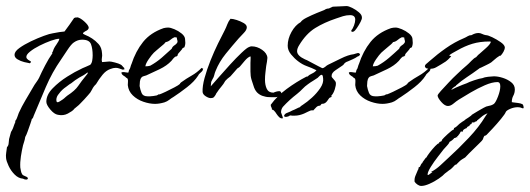

<svg xmlns="http://www.w3.org/2000/svg" viewBox="-54 -336 1750 634"><path d="M32 257Q27 257 22 254Q7 253 -5.5 240.5Q-18 228 -25.5 212Q-33 196 -34 186Q-35 177 -33.5 168Q-32 159 -31 150Q-26 145 -25.5 137.5Q-25 130 -24 123Q-19 104 -18 101Q-17 98 -14.5 94.5Q-12 91 -6 73L-5 71Q-5 69 -3 67L-4 64Q1 58 3 51Q5 44 8 37Q13 26 18.5 15.5Q24 5 30 -5Q38 -18 45 -30.5Q52 -43 60 -56Q64 -62 68 -67.5Q72 -73 75 -79Q83 -97 95 -120Q107 -143 119 -160L118 -162L121 -167Q123 -176 132 -188.5Q141 -201 142 -208Q132 -208 114 -201.5Q96 -195 77 -185.5Q58 -176 45 -165.5Q32 -155 33 -147Q34 -142 39 -138.5Q44 -135 48 -133V-130Q47 -130 46 -129L47 -128Q46 -128 46 -129Q46 -129 46 -129Q46 -129 46 -129L45 -127Q38 -128 26 -131Q14 -134 4 -140Q-6 -146 -6 -155Q-6 -166 10 -177.5Q26 -189 48 -199.5Q70 -210 90.5 -217.5Q111 -225 120 -226L142 -230L159 -232Q167 -243 175.5 -254.5Q184 -266 191 -277H193L194 -278H199L200 -279Q210 -278 224 -265.5Q238 -253 239 -245Q239 -241 236 -238Q233 -235 228 -233L225 -231Q220 -228 220 -226Q220 -224 223 -223Q226 -222 229 -220Q234 -218 239 -215.5Q244 -213 250 -209Q261 -202 271.5 -190.5Q282 -179 283 -159Q284 -152 282.5 -145Q281 -138 283 -131Q288 -131 296 -132Q304 -133 307 -133Q313 -133 326 -129.5Q339 -126 344 -123Q348 -121 350.5 -117.5Q353 -114 356 -112L357 -107L351 -106Q345 -108 339.5 -110Q334 -112 328 -112Q324 -112 319.5 -111Q315 -110 310 -108Q296 -103 284.5 -89Q273 -75 263 -58Q255 -51 250 -40.5Q245 -30 237 -22Q231 -15 224 -7.5Q217 0 211 6Q210 7 209 8Q208 9 206 11L200 16Q197 19 194 21Q191 23 190 25Q185 31 170 39Q155 47 137 43Q125 41 112 25.5Q99 10 99 0Q99 -23 120 -44.5Q141 -66 168 -83Q195 -100 213 -108Q216 -110 229.5 -115.5Q243 -121 244 -122Q249 -127 250.5 -136Q252 -145 252 -153Q252 -175 246.5 -190Q241 -205 217 -205Q203 -205 190 -196Q181 -190 168 -170Q155 -150 148 -140Q118 -97 97.5 -49Q77 -1 57 47Q55 55 51 57Q51 59 46.5 72Q42 85 37.5 97.5Q33 110 31 113L30 115Q29 116 29 118Q28 125 26 131Q24 137 22 144Q18 161 15 180.5Q12 200 13 217Q14 222 15 228Q16 234 19 239Q21 243 29.5 246Q38 249 38 253Q38 257 32 257ZM143 -1Q148 -4 153 -7.5Q158 -11 162 -15L168 -20Q194 -37 204 -52Q214 -67 233 -90Q237 -94 235 -97Q229 -92 222.5 -88Q216 -84 208 -80Q201 -76 194 -71Q187 -66 181 -61Q178 -60 164 -49Q158 -45 152 -39.5Q146 -34 141 -27Q132 -17 132 -6Q132 6 143 -1Z M458 7Q440 7 419.5 0Q399 -7 384.5 -21Q370 -35 368 -55Q368 -60 368.5 -65Q369 -70 368 -74Q368 -77 362 -80L359 -83Q355 -85 351 -88.5Q347 -92 347 -97Q350 -98 352 -98Q357 -98 361.5 -97Q366 -96 370 -96Q369 -96 371 -100Q371 -102 372 -104.5Q373 -107 374 -108Q375 -108 377 -115.5Q379 -123 380 -124Q394 -167 418.5 -197.5Q443 -228 486 -243Q490 -244 493.5 -244.5Q497 -245 501 -245Q509 -245 522 -239.5Q535 -234 545.5 -225.5Q556 -217 557 -208Q557 -204 557.5 -201Q558 -198 558 -194Q558 -188 555 -180L549 -177Q547 -173 545 -171L539 -164Q531 -156 533 -153L531 -152Q531 -152 531 -151Q531 -151 531 -151Q531 -151 531 -151Q531 -151 530 -151L531 -152L530 -151V-150L525 -149Q521 -146 518 -142.5Q515 -139 512 -135Q497 -119 473 -107.5Q449 -96 429 -87Q426 -86 420.5 -84.5Q415 -83 413 -80Q409 -75 408 -67Q407 -59 407 -52Q409 -40 413.5 -29Q418 -18 433 -18H442Q447 -18 452.5 -19Q458 -20 464 -21L471 -25L472 -24Q478 -26 493 -33Q508 -40 522 -47.5Q536 -55 539 -58L540 -59L541 -61L544 -64Q562 -77 579 -86.5Q596 -96 612 -112L614 -110H617Q616 -103 612 -99.5Q608 -96 603 -91L600 -86Q588 -67 563.5 -48Q539 -29 519 -16Q512 -12 505 -6.5Q498 -1 489 2Q472 7 458 7ZM426 -117Q432 -117 434.5 -117.5Q437 -118 442 -119Q462 -130 479.5 -145Q497 -160 513 -175Q515 -182 523 -187L527 -190Q529 -192 530.5 -194Q532 -196 532 -198Q533 -199 531 -205L530 -210V-212Q527 -213 522 -213Q515 -210 508 -204Q501 -198 493 -197Q489 -191 476 -181Q469 -175 462.5 -169.5Q456 -164 454 -162Q447 -155 437 -140.5Q427 -126 426 -117Z M642 -12Q635 -12 625.5 -18Q616 -24 615 -32Q614 -51 621.5 -78.5Q629 -106 641 -136Q653 -166 666 -192.5Q679 -219 688 -236Q693 -246 696.5 -255.5Q700 -265 707 -274Q715 -274 727.5 -270Q740 -266 750.5 -260Q761 -254 761 -246Q761 -237 750.5 -226.5Q740 -216 734 -209Q713 -185 691.5 -158.5Q670 -132 658 -102Q655 -95 653.5 -88Q652 -81 648 -75Q647 -72 645 -69Q643 -66 643 -62L642 -51Q650 -60 667.5 -80Q685 -100 705.5 -122.5Q726 -145 744 -162Q762 -179 769 -181Q773 -183 777 -183Q795 -183 811.5 -171.5Q828 -160 829 -145Q829 -141 827.5 -132Q826 -123 825 -118Q824 -108 822.5 -96.5Q821 -85 821 -73Q821 -55 827 -42.5Q833 -30 849 -30Q853 -32 858.5 -33.5Q864 -35 868 -35Q873 -35 875 -29Q875 -23 868 -19Q861 -15 856 -15H843Q836 -15 830 -15.5Q824 -16 818 -18Q808 -20 799 -27Q790 -34 785 -47Q780 -62 776.5 -73Q773 -84 773 -100V-128Q773 -135 773.5 -141Q774 -147 773 -150Q764 -147 754 -135Q744 -123 738 -116Q734 -112 731 -111L728 -108Q724 -104 718 -96.5Q712 -89 707 -84Q704 -81 702 -80L697 -76L690 -69Q684 -58 676.5 -49.5Q669 -41 662 -30Q660 -28 660 -27L658 -23Q655 -18 652 -15Q649 -12 642 -12Z M878 55Q872 55 867.5 50.5Q863 46 859 40L855 34Q853 32 850.5 29Q848 26 844 26Q844 21 842 18Q840 15 840 10Q861 -19 893 -42.5Q925 -66 958 -83H961Q967 -89 976 -93Q985 -97 991 -104Q975 -112 959.5 -117.5Q944 -123 930 -134Q918 -143 907 -156.5Q896 -170 896 -185Q896 -208 908.5 -230.5Q921 -253 939 -263Q943 -270 959 -278Q975 -286 992 -293Q1009 -300 1017 -303Q1024 -308 1032 -308L1045 -314H1046Q1056 -314 1069 -315Q1082 -316 1090 -316Q1097 -316 1109 -310Q1121 -304 1131 -295.5Q1141 -287 1141 -279Q1142 -274 1136.5 -263.5Q1131 -253 1124.5 -243.5Q1118 -234 1114 -232L1111 -231H1107L1106 -236Q1111 -241 1115 -252Q1119 -263 1119 -271Q1119 -286 1102 -286Q1090 -286 1078.5 -282.5Q1067 -279 1056 -275Q1017 -262 987 -243.5Q957 -225 934 -187Q927 -176 927 -167Q927 -152 953 -140Q957 -139 970.5 -131.5Q984 -124 997 -117.5Q1010 -111 1010 -111Q1015 -111 1020 -115.5Q1025 -120 1029 -122Q1046 -130 1071 -142.5Q1096 -155 1114 -157Q1117 -158 1120.5 -159Q1124 -160 1128 -161Q1133 -161 1135 -156Q1133 -151 1126 -149Q1121 -145 1111 -140.5Q1101 -136 1094 -133Q1087 -131 1082 -125Q1081 -122 1076 -119Q1069 -114 1054.5 -104.5Q1040 -95 1041 -84Q1041 -81 1047.5 -74.5Q1054 -68 1055 -63Q1056 -55 1051.5 -41Q1047 -27 1040 -20L1041 -16Q1034 -14 1032 -10.5Q1030 -7 1026 -2Q1023 2 1019 4.5Q1015 7 1008 7L1003 13H1002Q995 13 990 18.5Q985 24 980 29L977 28Q972 28 963.5 32.5Q955 37 950 39Q943 42 935 44Q927 46 917 46Q914 46 911 46Q908 46 905 45Q904 46 902 46L899 48Q893 50 890 50Q884 50 884 46Q885 43 888 40Q890 38 897 35.5Q904 33 911 29Q919 26 925.5 22.5Q932 19 936 18Q937 17 938 16Q939 15 940 14L946 10Q960 1 976 -13.5Q992 -28 1003.5 -45Q1015 -62 1013 -77Q1013 -79 1012 -84Q1011 -89 1008 -89Q1005 -89 1001 -85Q997 -81 995 -79Q988 -74 979.5 -69Q971 -64 963 -58Q953 -51 945 -42.5Q937 -34 927 -26Q914 -16 902.5 -5.5Q891 5 880 17Q874 25 874 35Q875 39 877 43.5Q879 48 880 53L879 55Z M1209 7Q1191 7 1170.5 0Q1150 -7 1135.5 -21Q1121 -35 1119 -55Q1119 -60 1119.5 -65Q1120 -70 1119 -74Q1119 -77 1113 -80L1110 -83Q1106 -85 1102 -88.5Q1098 -92 1098 -97Q1101 -98 1103 -98Q1108 -98 1112.5 -97Q1117 -96 1121 -96Q1120 -96 1122 -100Q1122 -102 1123 -104.5Q1124 -107 1125 -108Q1126 -108 1128 -115.5Q1130 -123 1131 -124Q1145 -167 1169.5 -197.5Q1194 -228 1237 -243Q1241 -244 1244.5 -244.5Q1248 -245 1252 -245Q1260 -245 1273 -239.5Q1286 -234 1296.5 -225.5Q1307 -217 1308 -208Q1308 -204 1308.5 -201Q1309 -198 1309 -194Q1309 -188 1306 -180L1300 -177Q1298 -173 1296 -171L1290 -164Q1282 -156 1284 -153L1282 -152Q1282 -152 1282 -151Q1282 -151 1282 -151Q1282 -151 1282 -151Q1282 -151 1281 -151L1282 -152L1281 -151V-150L1276 -149Q1272 -146 1269 -142.5Q1266 -139 1263 -135Q1248 -119 1224 -107.5Q1200 -96 1180 -87Q1177 -86 1171.5 -84.5Q1166 -83 1164 -80Q1160 -75 1159 -67Q1158 -59 1158 -52Q1160 -40 1164.5 -29Q1169 -18 1184 -18H1193Q1198 -18 1203.5 -19Q1209 -20 1215 -21L1222 -25L1223 -24Q1229 -26 1244 -33Q1259 -40 1273 -47.5Q1287 -55 1290 -58L1291 -59L1292 -61L1295 -64Q1313 -77 1330 -86.5Q1347 -96 1363 -112L1365 -110H1368Q1367 -103 1363 -99.5Q1359 -96 1354 -91L1351 -86Q1339 -67 1314.5 -48Q1290 -29 1270 -16Q1263 -12 1256 -6.5Q1249 -1 1240 2Q1223 7 1209 7ZM1177 -117Q1183 -117 1185.5 -117.5Q1188 -118 1193 -119Q1213 -130 1230.5 -145Q1248 -160 1264 -175Q1266 -182 1274 -187L1278 -190Q1280 -192 1281.5 -194Q1283 -196 1283 -198Q1284 -199 1282 -205L1281 -210V-212Q1278 -213 1273 -213Q1266 -210 1259 -204Q1252 -198 1244 -197Q1240 -191 1227 -181Q1220 -175 1213.5 -169.5Q1207 -164 1205 -162Q1198 -155 1188 -140.5Q1178 -126 1177 -117Z M1337 278Q1331 278 1324.5 273.5Q1318 269 1315 264Q1314 253 1318 244Q1322 235 1326 225L1328 222Q1327 218 1329 216.5Q1331 215 1331 215L1332 216Q1334 212 1336 207.5Q1338 203 1341 202V200L1352 185Q1353 185 1353.5 184.5Q1354 184 1354 184Q1357 178 1365.5 167Q1374 156 1383 146.5Q1392 137 1396 137Q1396 137 1396 136.5Q1396 136 1396 136Q1396 133 1399.5 132Q1403 131 1404 130L1406 125Q1410 120 1424 107Q1438 94 1445 91V87Q1450 85 1454.5 81Q1459 77 1463 73Q1468 69 1472.5 66Q1477 63 1479 62Q1482 59 1486 56.5Q1490 54 1493 52Q1497 49 1500 47Q1503 45 1504 43Q1506 42 1510.5 39Q1515 36 1522 32Q1529 28 1535 24.5Q1541 21 1543 20Q1551 15 1560.5 13.5Q1570 12 1577 7Q1583 2 1590.5 -17.5Q1598 -37 1598 -51Q1598 -65 1589 -65Q1571 -65 1547 -54.5Q1523 -44 1500 -30.5Q1477 -17 1461 -7Q1453 -2 1443.5 6Q1434 14 1425 14Q1415 14 1403.5 1Q1392 -12 1391 -20Q1391 -24 1402 -36Q1413 -48 1427.5 -63.5Q1442 -79 1455 -91Q1468 -103 1472 -107L1487 -120Q1493 -125 1502.5 -135Q1512 -145 1518 -147Q1520 -149 1522.5 -152Q1525 -155 1529 -158Q1537 -165 1551 -177.5Q1565 -190 1567 -198Q1565 -199 1562 -199Q1531 -199 1506 -191.5Q1481 -184 1455 -169Q1448 -165 1441.5 -161.5Q1435 -158 1429 -153L1436 -150Q1424 -137 1418 -133L1402 -123Q1395 -119 1386.5 -114Q1378 -109 1368 -109Q1356 -109 1353 -111Q1349 -114 1349 -117Q1349 -122 1356 -127L1364 -134Q1390 -157 1418.5 -177Q1447 -197 1478 -210Q1485 -213 1490.5 -216.5Q1496 -220 1503 -220Q1515 -227 1526 -227Q1532 -227 1538 -224Q1544 -221 1550 -220Q1557 -220 1571.5 -213Q1586 -206 1599 -197Q1612 -188 1613 -180Q1613 -173 1608.5 -165Q1604 -157 1599 -152H1596Q1585 -145 1581 -141L1568 -130Q1562 -126 1552.5 -121.5Q1543 -117 1535 -113Q1532 -112 1530 -111Q1528 -110 1526 -108Q1507 -94 1488 -81.5Q1469 -69 1452 -54L1451 -52Q1441 -47 1436 -39Q1441 -42 1452 -47Q1463 -52 1473.5 -56Q1484 -60 1487 -61Q1494 -65 1512 -71Q1530 -77 1539 -78Q1545 -81 1558 -82.5Q1571 -84 1577 -84Q1590 -84 1606 -79Q1622 -74 1634 -64.5Q1646 -55 1646 -41Q1646 -29 1641 -20Q1636 -11 1636 1H1635L1640 2Q1647 3 1656 4Q1665 5 1671 8Q1674 10 1675 17Q1676 24 1670 21Q1664 18 1656 18Q1643 18 1630.5 23.5Q1618 29 1616 34Q1614 40 1600.5 56.5Q1587 73 1572.5 88.5Q1558 104 1553 109Q1550 112 1547.5 112Q1545 112 1543 117L1542 120Q1541 125 1536 130Q1531 135 1527 139Q1516 150 1504.5 161Q1493 172 1482 184L1472 190Q1467 193 1462 198Q1457 203 1452 208H1449Q1444 213 1439.5 218Q1435 223 1428 227L1423 231Q1417 235 1415 237Q1409 244 1394.5 254Q1380 264 1364 271Q1348 278 1337 278ZM1359 242Q1361 242 1365.5 238.5Q1370 235 1374 232H1369Q1386 223 1400 210Q1414 197 1428 184Q1460 155 1494 119Q1528 83 1549 48Q1550 46 1552 43.5Q1554 41 1556 38Q1546 42 1540 46.5Q1534 51 1525 59Q1525 59 1524.5 59Q1524 59 1524 60L1522 61Q1522 61 1521.5 61.5Q1521 62 1521 64Q1516 64 1515 67L1513 66V68Q1510 69 1508 68Q1503 68 1503 72L1504 73Q1496 75 1496 80Q1488 82 1487 87Q1483 88 1478.5 91Q1474 94 1474 99L1468 98L1466 101Q1465 104 1462.5 107Q1460 110 1458 113L1455 114L1457 117H1453Q1450 120 1446 120Q1444 123 1439 127Q1434 131 1431 132Q1428 139 1422 145Q1416 151 1411 157Q1405 165 1392 181.5Q1379 198 1368.5 215Q1358 232 1358 240Q1358 242 1359 242Z"/></svg>

Font: Qwitcher Grypen
Style: Bold
Weight: 700
Designer: Robert E. Leuschke
Foundry: Robert E. Leuschke
Version: Version 1.100; ttfautohint (v1.8.3)